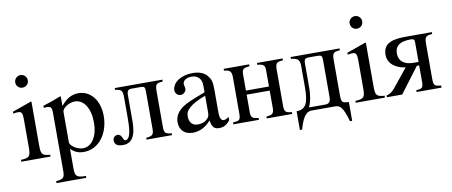

<svg xmlns="http://www.w3.org/2000/svg" viewBox="-75 -1000 3612 1534"><g transform="rotate(-10 1731.0 -233.0)"><path d="M193 -632C193 -660 171 -683 142 -683C114 -683 91 -660 91 -632C91 -603 113 -581 141 -581C171 -581 193 -603 193 -632ZM266 0V-15C200 -20 192 -31 192 -105V-456L188 -460L33 -405V-389C51 -394 66 -394 75 -394C100 -394 108 -378 108 -331V-104C108 -28 98 -19 29 -15V0Z M430 -458 424 -460C371 -439 335 -426 280 -409V-393C289 -394 296 -394 305 -394C339 -394 346 -384 346 -337V133C346 185 335 196 276 202V217H518V202C443 201 430 189 430 126V-33C466 0 495 10 537 10C656 10 741 -102 741 -247C741 -371 671 -460 574 -460C518 -460 474 -436 430 -381ZM430 -334C430 -364 486 -400 532 -400C606 -400 655 -324 655 -207C655 -97 606 -20 534 -20C487 -20 430 -58 430 -88Z M1253 -450H866V-435C915 -430 927 -420 927 -366V-199C927 -128 924 -24 878 -24C858 -24 861 -78 823 -78C808 -78 785 -67 785 -40C785 0 815 10 855 10C957 10 960 -110 960 -179V-377C960 -412 972 -422 997 -422H1067C1101 -422 1107 -417 1107 -379V-74C1107 -30 1095 -19 1045 -15V0H1252V-15C1203 -20 1191 -25 1191 -79V-366C1191 -425 1202 -431 1253 -435Z M1722 -66C1705 -52 1695 -47 1679 -47C1661 -47 1648 -67 1648 -113V-304C1648 -365 1640 -386 1616 -415C1592 -444 1554 -460 1498 -460C1453 -460 1411 -448 1383 -430C1348 -408 1332 -376 1332 -350C1332 -323 1354 -304 1375 -304C1401 -304 1421 -326 1421 -345C1421 -366 1415 -369 1415 -387C1415 -414 1445 -433 1485 -433C1530 -433 1567 -408 1567 -346V-292C1454 -250 1413 -231 1383 -211C1344 -185 1313 -146 1313 -94C1313 -28 1356 10 1418 10C1461 10 1514 -3 1567 -63H1568C1573 -10 1595 10 1632 10C1666 10 1692 0 1722 -38ZM1567 -130C1567 -101 1561 -84 1532 -64C1515 -53 1490 -48 1470 -48C1431 -48 1401 -72 1401 -125C1401 -156 1411 -172 1435 -194C1460 -217 1505 -242 1567 -264Z M2228 -450H2020V-435C2071 -431 2082 -420 2082 -378V-248H1895V-377C1895 -419 1903 -430 1957 -435V-450H1750V-435C1799 -430 1811 -420 1811 -366V-79C1811 -21 1800 -19 1749 -15V0H1957V-15C1906 -19 1895 -32 1895 -72V-215H2082V-74C2082 -30 2070 -19 2020 -15V0H2227V-15C2178 -20 2166 -25 2166 -79V-366C2166 -425 2177 -431 2228 -435Z M2690 -450H2293V-435C2342 -430 2364 -420 2364 -366V-199C2364 -76 2347 -15 2265 -15V137H2283C2317 13 2354 0 2387 0H2573C2611 0 2637 13 2671 137H2689V-15C2638 -19 2628 -19 2628 -82V-366C2628 -425 2639 -431 2690 -435ZM2544 -81C2544 -41 2528 -28 2502 -28H2367C2389 -69 2397 -135 2397 -179V-380C2397 -415 2409 -422 2434 -422H2504C2538 -422 2544 -417 2544 -379Z M2906 -632C2906 -660 2884 -683 2855 -683C2827 -683 2804 -660 2804 -632C2804 -603 2826 -581 2854 -581C2884 -581 2906 -603 2906 -632ZM2979 0V-15C2913 -20 2905 -31 2905 -105V-456L2901 -460L2746 -405V-389C2764 -394 2779 -394 2788 -394C2813 -394 2821 -378 2821 -331V-104C2821 -28 2811 -19 2742 -15V0Z M3439 -450H3233C3129 -450 3043 -436 3043 -335C3043 -263 3105 -219 3184 -209L3065 -62C3050 -44 3025 -18 2995 -15V0H3119L3274 -206H3293V-76C3293 -24 3284 -17 3236 -15V0H3438V-17C3389 -22 3377 -25 3377 -79V-366C3377 -425 3389 -431 3439 -435ZM3293 -234H3253C3178 -234 3134 -268 3134 -329C3134 -408 3198 -422 3263 -422C3287 -422 3293 -416 3293 -391Z"/></g></svg>

Font: STIXGeneral
Style: Regular
Weight: 400
Designer: MicroPress Inc., with final additions and corrections provided by Coen Hoffman, Elsevier (retired)
Version: Version 1.1.0